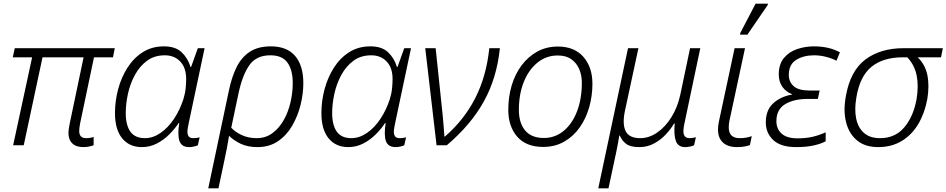

<svg xmlns="http://www.w3.org/2000/svg" viewBox="-20 -796 5186 1052"><path d="M437 10Q397 10 376 -10.5Q355 -31 355 -68Q355 -86 363 -124L438 -482H213L110 0H52L156 -482H50L61 -532H609L599 -482H495L419 -120Q414 -94 414 -78Q414 -39 452 -39Q465 -39 475.5 -41Q486 -43 493 -46V0Q482 4 467.5 7Q453 10 437 10Z M757 10Q689 10 649.5 -38Q610 -86 610 -177Q610 -243 627.5 -308Q645 -373 679 -426Q713 -479 763 -510.5Q813 -542 878 -542Q941 -542 975 -510Q1009 -478 1024 -429H1027L1064 -532H1101L1015 -126Q1012 -111 1009.5 -98Q1007 -85 1007 -74Q1007 -58 1014 -48.5Q1021 -39 1040 -39Q1047 -39 1056 -40Q1065 -41 1074 -44L1064 0Q1056 4 1042 7Q1028 10 1017 10Q975 10 963.5 -23Q952 -56 962 -122H959Q938 -90 907.5 -59.5Q877 -29 839 -9.5Q801 10 757 10ZM774 -39Q818 -39 859.5 -67.5Q901 -96 933.5 -145Q966 -194 985 -253Q995 -286 997.5 -315Q1000 -344 1000 -363Q1000 -425 967.5 -459Q935 -493 883 -493Q826 -493 785.5 -463Q745 -433 719 -385Q693 -337 681 -282Q669 -227 669 -177Q669 -110 694.5 -74.5Q720 -39 774 -39Z M1234 -299Q1249 -372 1275.5 -426.5Q1302 -481 1347.5 -511.5Q1393 -542 1464 -542Q1552 -542 1597 -489.5Q1642 -437 1642 -340Q1642 -283 1627 -222Q1612 -161 1581.5 -108Q1551 -55 1503.5 -22.5Q1456 10 1391 10Q1338 10 1299.5 -8Q1261 -26 1235 -52Q1224 16 1210 80L1177 236H1121ZM1387 -39Q1435 -39 1472 -66Q1509 -93 1534 -137Q1559 -181 1571.5 -234.5Q1584 -288 1584 -341Q1584 -413 1555 -453Q1526 -493 1461 -493Q1384 -493 1346 -438.5Q1308 -384 1287 -285L1247 -96Q1270 -72 1305.5 -55.5Q1341 -39 1387 -39Z M1888 10Q1820 10 1780.5 -38Q1741 -86 1741 -177Q1741 -243 1758.5 -308Q1776 -373 1810 -426Q1844 -479 1894 -510.5Q1944 -542 2009 -542Q2072 -542 2106 -510Q2140 -478 2155 -429H2158L2195 -532H2232L2146 -126Q2143 -111 2140.5 -98Q2138 -85 2138 -74Q2138 -58 2145 -48.5Q2152 -39 2171 -39Q2178 -39 2187 -40Q2196 -41 2205 -44L2195 0Q2187 4 2173 7Q2159 10 2148 10Q2106 10 2094.5 -23Q2083 -56 2093 -122H2090Q2069 -90 2038.5 -59.5Q2008 -29 1970 -9.5Q1932 10 1888 10ZM1905 -39Q1949 -39 1990.5 -67.5Q2032 -96 2064.5 -145Q2097 -194 2116 -253Q2126 -286 2128.5 -315Q2131 -344 2131 -363Q2131 -425 2098.5 -459Q2066 -493 2014 -493Q1957 -493 1916.5 -463Q1876 -433 1850 -385Q1824 -337 1812 -282Q1800 -227 1800 -177Q1800 -110 1825.5 -74.5Q1851 -39 1905 -39Z M2372 0 2310 -532H2367L2406 -160Q2408 -134 2411 -101.5Q2414 -69 2415 -48H2418Q2523 -139 2584 -258.5Q2645 -378 2661 -532H2719Q2702 -368 2631 -240Q2560 -112 2428 0Z M2956 9Q2863 9 2814 -47Q2765 -103 2765 -195Q2765 -265 2783.5 -327.5Q2802 -390 2838 -438Q2874 -486 2924 -513.5Q2974 -541 3037 -541Q3127 -541 3176.5 -484.5Q3226 -428 3226 -337Q3226 -271 3208.5 -209Q3191 -147 3156.5 -98Q3122 -49 3071.5 -20Q3021 9 2956 9ZM2960 -40Q3021 -40 3068 -78.5Q3115 -117 3141.5 -185.5Q3168 -254 3168 -343Q3168 -383 3154 -416.5Q3140 -450 3111 -471Q3082 -492 3036 -492Q2973 -492 2925 -453Q2877 -414 2850 -347Q2823 -280 2823 -194Q2823 -122 2857.5 -81Q2892 -40 2960 -40Z M3258 236 3421 -532H3478L3404 -188Q3389 -116 3408 -77.5Q3427 -39 3488 -39Q3536 -39 3580.5 -69.5Q3625 -100 3658.5 -153.5Q3692 -207 3707 -275L3761 -532H3817L3730 -119Q3720 -73 3728 -56Q3736 -39 3758 -39Q3767 -39 3776 -40.5Q3785 -42 3793 -44L3783 0Q3775 4 3761 7Q3747 10 3734 10Q3695 10 3683 -24Q3671 -58 3677 -119H3673Q3657 -91 3629.5 -61Q3602 -31 3565 -10.5Q3528 10 3483 10Q3434 10 3411 -7.5Q3388 -25 3376 -53H3373Q3371 -38 3367 -17Q3363 4 3358 30L3314 236Z M4018 10Q3968 10 3941 -15Q3914 -40 3914 -87Q3914 -107 3919 -130L4005 -532H4062L3976 -131Q3973 -114 3973 -98Q3973 -39 4033 -39Q4069 -39 4099 -50L4089 -1Q4075 4 4057.5 7Q4040 10 4018 10ZM4035 -606 4036 -615 4120 -776H4188L4186 -768L4075 -606Z M4342 10Q4258 10 4217 -28.5Q4176 -67 4176 -125Q4176 -193 4216.5 -230Q4257 -267 4320 -278V-280Q4287 -292 4267 -320Q4247 -348 4247 -388Q4247 -444 4275 -478Q4303 -512 4347.5 -527Q4392 -542 4439 -542Q4524 -542 4582 -509L4563 -463Q4542 -475 4508 -484Q4474 -493 4441 -493Q4383 -493 4342.5 -468Q4302 -443 4302 -385Q4302 -348 4328.5 -324Q4355 -300 4416 -300H4471L4461 -254H4406Q4329 -254 4281.5 -225Q4234 -196 4234 -132Q4234 -90 4262.5 -64Q4291 -38 4350 -38Q4396 -38 4432.5 -46.5Q4469 -55 4504 -71V-22Q4479 -8 4438 1Q4397 10 4342 10Z M4792 10Q4720 10 4676 -26.5Q4632 -63 4616 -125.5Q4600 -188 4614 -266Q4638 -407 4721 -469.5Q4804 -532 4931 -532H5146L5136 -482H5008Q5049 -443 5061 -385.5Q5073 -328 5061 -254Q5047 -177 5012 -117.5Q4977 -58 4921.5 -24Q4866 10 4792 10ZM4802 -39Q4885 -39 4935 -98.5Q4985 -158 5002 -253Q5014 -325 5002.5 -382.5Q4991 -440 4951 -482H4927Q4819 -482 4755 -430Q4691 -378 4672 -261Q4661 -197 4671 -147Q4681 -97 4713.5 -68Q4746 -39 4802 -39Z"/></svg>

Font: Noto Sans Light
Style: Italic
Weight: 300
Italic angle: -12°
Designer: Monotype Design Team
Foundry: Monotype Imaging Inc.
Version: Version 2.013; ttfautohint (v1.8.4.7-5d5b)